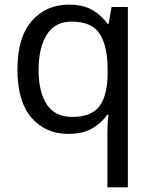

<svg xmlns="http://www.w3.org/2000/svg" viewBox="-20 -566 655 826"><path d="M442 11Q442 -7 443 -31Q444 -55 447 -72H441Q418 -38 377.5 -14Q337 10 273 10Q176 10 115.5 -59.5Q55 -129 55 -267Q55 -405 116.5 -475.5Q178 -546 276 -546Q339 -546 379 -522Q419 -498 443 -463H447L460 -536H530V240H442ZM290 -63Q373 -63 407.5 -108.5Q442 -154 443 -248V-266Q443 -368 409 -420.5Q375 -473 288 -473Q216 -473 181 -416.5Q146 -360 146 -265Q146 -170 181.5 -116.5Q217 -63 290 -63Z"/></svg>

Font: Noto Sans Chakma
Style: Regular
Weight: 400
Designer: Zachary Quinn Scheuren - Monotype Design Team
Foundry: Monotype Imaging Inc.
Version: Version 2.003; ttfautohint (v1.8.4.7-5d5b)